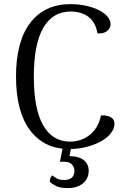

<svg xmlns="http://www.w3.org/2000/svg" viewBox="-20 -726 636 952"><path d="M547.4 -112.8Q547.4 -87.6 529.2 -64.7Q510.9 -41.7 479.3 -24.5Q447.7 -7.2 407.5 2.8Q367.4 12.9 324.1 12.9Q199.2 12.9 129.3 -79.7Q59.4 -172.2 59.4 -346.3Q59.4 -520.9 130.4 -613.2Q201.5 -705.5 328.7 -705.5Q369.2 -705.5 405.1 -697.8Q441.1 -690.1 468.7 -676.4Q496.3 -662.8 512.3 -644.6Q528.2 -626.4 528.2 -605Q528.2 -586.8 511 -572.4Q493.8 -557.9 463.1 -560.5Q455 -613.6 420.3 -641.2Q385.6 -668.8 329.6 -668.8Q241 -668.8 194.3 -587.6Q147.7 -506.5 147.7 -346.3Q147.7 -186.2 193.9 -105Q240.1 -23.8 327.8 -23.8Q363.8 -23.8 395.5 -38.6Q427.1 -53.4 449.7 -82.3Q472.4 -111.2 480.5 -153.2Q497.2 -155.1 512.1 -151.5Q527 -148 537.2 -138.8Q547.4 -129.5 547.4 -112.8ZM335.5 -7.8 324.6 48.4Q369.2 47.9 394.5 67.4Q419.8 86.9 419.8 120.7Q419.8 159.5 391.4 183Q362.9 206.5 315.4 206.5Q278.5 206.5 258.1 196.4Q237.8 186.3 227.2 175.3Q225.8 167.5 230.3 157Q234.8 146.6 239.2 143.6Q245.8 148.7 259.1 157.6Q272.4 166.5 299.4 166.5Q322.1 166.5 335.5 155.3Q349 144 349 121.8Q349 101.2 333.7 86.8Q318.4 72.5 277.2 76.5L293.9 -7.8Z"/></svg>

Font: Arima Thin
Style: Regular
Weight: 100
Designer: Joana Correia and Natanael Gama
Foundry: NDISCOVER
Version: Version 1.101;gftools[0.9.23]